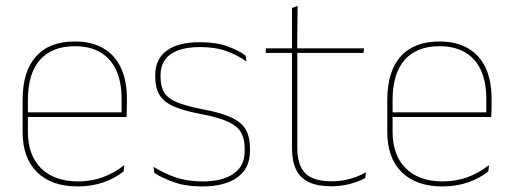

<svg xmlns="http://www.w3.org/2000/svg" viewBox="-20 -642 1790 671"><path d="M251.5 9.5Q160 9.5 109.5 -40.2Q59 -90 59 -180.5V-292.5Q59 -392.5 105.8 -444.8Q152.5 -497 241.5 -497Q300 -497 340.8 -473.5Q381.5 -450 402.5 -405.2Q423.5 -360.5 423.5 -296.5V-279.5Q423.5 -268.5 423.2 -257.5Q423 -246.5 422 -233H405Q405 -250.5 405 -266.5Q405 -282.5 405 -296Q405 -355.5 386.2 -396.5Q367.5 -437.5 331 -459Q294.5 -480.5 241.5 -480.5Q161.5 -480.5 119.5 -432.5Q77.5 -384.5 77.5 -292.5V-243.5V-239.5V-181Q77.5 -140 89.2 -108Q101 -76 123.5 -53.8Q146 -31.5 178.5 -19.8Q211 -8 252 -8Q299.5 -8 339.5 -22.8Q379.5 -37.5 414.5 -65L412 -43Q382.5 -19 341.5 -4.8Q300.5 9.5 251.5 9.5ZM415.5 -233H67.5V-249.5H415.5Z M687.5 9.5Q629 9.5 587.2 -5.5Q545.5 -20.5 519.5 -37.5L516.5 -59Q551.5 -37 592.8 -22.5Q634 -8 688.5 -8Q757 -8 796 -34.8Q835 -61.5 835 -113.5V-123.5Q835 -157 822.5 -179Q810 -201 777.5 -216.2Q745 -231.5 684.5 -243Q623 -254.5 587.5 -270Q552 -285.5 537.2 -310.5Q522.5 -335.5 522.5 -374.5V-379.5Q522.5 -434.5 561.8 -464.5Q601 -494.5 679.5 -494.5Q735.5 -494.5 775.2 -480Q815 -465.5 838.5 -447.5L841.5 -427Q811 -449 771.8 -463.2Q732.5 -477.5 679 -477.5Q632 -477.5 601.5 -465.8Q571 -454 556 -432Q541 -410 541 -379.5V-374.5Q541 -339.5 554.2 -318.2Q567.5 -297 600 -284Q632.5 -271 689 -260Q753 -248 788.8 -231.2Q824.5 -214.5 839 -188.8Q853.5 -163 853.5 -124.5V-113.5Q853.5 -54 809.8 -22.2Q766 9.5 687.5 9.5Z M1139 9Q1090.5 9 1060 -5.2Q1029.5 -19.5 1015 -49Q1000.5 -78.5 1000.5 -123V-462.5H1019V-124.5Q1019 -65.5 1046.5 -37Q1074 -8.5 1139.5 -8.5Q1170.5 -8.5 1200.8 -16.2Q1231 -24 1259 -40L1256.5 -20Q1233.5 -7 1202.2 1Q1171 9 1139 9ZM1250 -457H909V-473H1252.5ZM1018.5 -468H1000.5V-614L1020 -621.5Z M1526 9.5Q1434.5 9.5 1384 -40.2Q1333.5 -90 1333.5 -180.5V-292.5Q1333.5 -392.5 1380.2 -444.8Q1427 -497 1516 -497Q1574.5 -497 1615.2 -473.5Q1656 -450 1677 -405.2Q1698 -360.5 1698 -296.5V-279.5Q1698 -268.5 1697.8 -257.5Q1697.5 -246.5 1696.5 -233H1679.5Q1679.5 -250.5 1679.5 -266.5Q1679.5 -282.5 1679.5 -296Q1679.5 -355.5 1660.8 -396.5Q1642 -437.5 1605.5 -459Q1569 -480.5 1516 -480.5Q1436 -480.5 1394 -432.5Q1352 -384.5 1352 -292.5V-243.5V-239.5V-181Q1352 -140 1363.8 -108Q1375.5 -76 1398 -53.8Q1420.5 -31.5 1453 -19.8Q1485.5 -8 1526.5 -8Q1574 -8 1614 -22.8Q1654 -37.5 1689 -65L1686.5 -43Q1657 -19 1616 -4.8Q1575 9.5 1526 9.5ZM1690 -233H1342V-249.5H1690Z"/></svg>

Font: Anek Devanagari Thin
Style: Regular
Weight: 250
Designer: Kailash Malviya (Devanagari) & Yesha Goshar (Latin)
Foundry: Ek Type
Version: Version 1.003